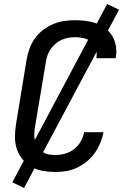

<svg xmlns="http://www.w3.org/2000/svg" viewBox="-20 -843 640 950"><path d="M253 8Q222 8 191.5 2.5Q161 -3 135.5 -17.5Q110 -32 91.5 -54.5Q73 -77 63.5 -105Q54 -133 54 -164.5Q54 -196 59 -227L112 -550Q117 -577 126.5 -603.5Q136 -630 153 -653.5Q170 -677 193.5 -695Q217 -713 243.5 -724Q270 -735 297 -739Q324 -743 351 -743Q379 -743 406 -739.5Q433 -736 457.5 -727Q482 -718 502.5 -702Q523 -686 536 -664Q549 -642 553.5 -615Q558 -588 553 -560Q553 -559 552.5 -558Q552 -557 552 -555H457Q457 -556 457 -556.5Q457 -557 457 -558Q461 -581 454.5 -601.5Q448 -622 432 -635.5Q416 -649 395 -654Q374 -659 351 -659Q335 -659 318 -656Q301 -653 285 -646Q269 -639 255 -627Q241 -615 231 -600.5Q221 -586 215 -569.5Q209 -553 207 -536L153 -214Q150 -196 149.5 -178.5Q149 -161 153.5 -145Q158 -129 166.5 -115.5Q175 -102 188.5 -92.5Q202 -83 219 -79.5Q236 -76 253 -76Q277 -76 301 -82.5Q325 -89 345.5 -104.5Q366 -120 379 -142.5Q392 -165 396 -189H492Q487 -162 476 -135.5Q465 -109 448.5 -85.5Q432 -62 409 -43.5Q386 -25 360.5 -13Q335 -1 307.5 3.5Q280 8 253 8ZM99 87 41 59 510 -823 569 -795Z"/></svg>

Font: Iosevka SS04 Md Ex Obl
Style: Regular
Weight: 500
Width: 7
Italic angle: -9°
Monospace: yes
Designer: Belleve Invis
Foundry: Belleve Invis
Version: Version 19.0.0; ttfautohint (v1.8.4)